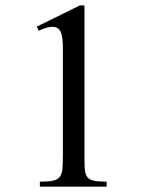

<svg xmlns="http://www.w3.org/2000/svg" viewBox="-20 -697 540 717"><path d="M128.9 0V-18.6Q160.2 -18.6 177.5 -22.2Q194.8 -25.9 203.1 -36.6Q211.4 -47.4 213.1 -66.9Q214.8 -86.4 214.8 -117.7V-516.1Q214.8 -535.6 213.1 -551.3Q211.4 -566.9 206.3 -578.1Q201.2 -589.4 191.2 -594Q181.2 -598.6 164.8 -595.9Q148.4 -593.3 124 -582L117.7 -597.7L278.3 -676.8H295.4V-117.7Q295.4 -85.9 296.6 -66.4Q297.9 -46.9 305.7 -36.4Q313.5 -25.9 330.3 -22.2Q347.2 -18.6 378.4 -18.6V0Z"/></svg>

Font: Doulos SIL Eur
Style: Regular
Weight: 400
Designer: Walt Agee, Victor Gaultney, Peter Martin, Debbi Hosken, Becca Hirsbrunner
Foundry: SIL International
Version: Version 5.000